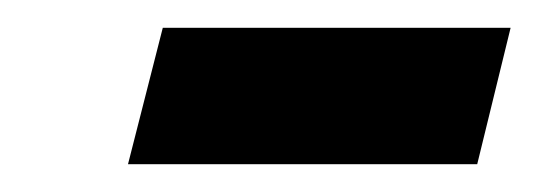

<svg xmlns="http://www.w3.org/2000/svg" viewBox="-20 -335 387 138"><path d="M323 -217 347 -315H97L72 -217Z"/></svg>

Font: RazerF5 SemiBold
Style: Italic
Weight: 600
Foundry: Razer Inc.
Version: Version 2